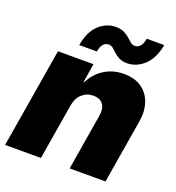

<svg xmlns="http://www.w3.org/2000/svg" viewBox="-146 -877 908 988"><g transform="rotate(20 308.5 -383.0)"><path d="M239.3 -306.6 188.5 0H-7.8L83 -545.9H277.3L260.7 -441.4H263.7Q289.6 -493.7 336.4 -523.2Q383.3 -552.7 443.4 -552.7Q501.5 -552.7 539.8 -526.4Q578.1 -500 594 -453.9Q609.9 -407.7 599.6 -347.7L542 0H345.7L396.5 -306.6Q403.3 -347.2 387 -370.4Q370.6 -393.6 333 -393.6Q297.4 -393.6 271.7 -370.4Q246.1 -347.2 239.3 -306.6ZM439.5 -609.4Q411.6 -609.4 394 -618.2Q376.5 -627 364.5 -638.4Q352.5 -649.9 341.8 -658.9Q331.1 -668 317.4 -668Q280.3 -667 271.5 -613.3H174.8Q188 -690.4 229 -728Q270 -765.6 320.3 -765.6Q348.1 -765.6 366.2 -756.8Q384.3 -748 397 -736.6Q409.7 -725.1 420.2 -716.1Q430.7 -707 443.4 -707Q463.9 -707.5 475.1 -722.4Q486.3 -737.3 490.2 -762.7H585.9Q572.3 -687.5 531 -648.9Q489.7 -610.4 439.5 -609.4Z"/></g></svg>

Font: Inter Tight Black
Style: Italic
Weight: 900
Italic angle: -9.39999°
Designer: Rasmus Andersson
Foundry: rsms
Version: Version 3.004; ttfautohint (v1.8.4.7-5d5b)